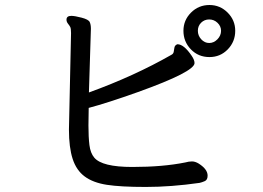

<svg xmlns="http://www.w3.org/2000/svg" viewBox="-20 -742 1040 760"><path d="M855 -620.1Q855 -638.2 841.1 -651.6Q827.1 -665 808.1 -665Q789.1 -665 776.1 -652.1Q763.2 -639.2 763.2 -620.1Q763.2 -601.1 776.6 -586.4Q790 -571.8 808.1 -571.8Q826.2 -571.8 840.6 -586.4Q855 -601.1 855 -620.1ZM252.9 -229 261.2 -610.8Q261.2 -628.9 258.1 -635Q254.9 -641.1 249 -648.4Q243.2 -655.8 243.2 -664.1Q243.2 -679.2 262.2 -679.2Q275.9 -679.2 303 -672.1Q330.1 -665 335 -655Q339.8 -645 339.8 -627.9L332 -376Q511.2 -440.9 658.2 -524.9Q666 -528.8 667.5 -536.4Q668.9 -543.9 670.4 -553.5Q671.9 -563 682.1 -566.9Q708 -566.9 738.8 -521Q750 -504.9 750 -492.2Q750 -458 526.9 -377.9Q403.8 -334 331.1 -314.9L330.1 -245.1Q330.1 -199.2 334 -167.7Q337.9 -136.2 353 -118.2Q383.8 -81.1 503.9 -81.1Q625 -81.1 713.9 -99.1Q727.1 -103 740 -103Q752.9 -103 767.1 -94.2Q801.8 -71.8 801.8 -46.9Q801.8 -29.8 790.3 -24.9Q778.8 -20 770 -18.1Q657.2 -2 557.1 -2Q457 -2 402.6 -10.5Q348.1 -19 315.2 -43.5Q282.2 -67.9 267.6 -113Q252.9 -158.2 252.9 -229ZM809.1 -516.1Q765.1 -516.1 735.6 -546.6Q706.1 -577.1 706.1 -620.1Q706.1 -662.1 736.1 -692.1Q766.1 -722.2 809.1 -722.2Q851.1 -722.2 881.1 -692.1Q911.1 -662.1 911.1 -620.1Q911.1 -577.1 881.6 -546.6Q852.1 -516.1 809.1 -516.1Z"/></svg>

Font: LXGW WenKai Mono GB Screen
Style: Regular
Weight: 400
Monospace: yes
Designer: LXGW / Fontworks Inc.
Foundry: LXGW / Fontworks Inc.
Version: Version 1.510;January 18,2025